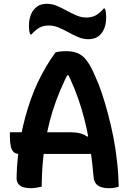

<svg xmlns="http://www.w3.org/2000/svg" viewBox="-20 -979 690 1009"><path d="M32 -284H349Q379 -284 400.5 -278.5Q422 -273 438 -261L474 -272V-170H82Q62 -170 51 -181Q40 -192 36 -213Q32 -234 32 -264ZM199 2Q185 5 170.5 7.5Q156 10 142 10Q120 10 103 5Q86 0 76.5 -12.5Q67 -25 67 -44Q68 -100 74 -154.5Q80 -209 89.5 -261Q99 -313 112.5 -362.5Q126 -412 142.5 -458.5Q159 -505 179.5 -548Q200 -591 223 -630Q246 -669 272 -704Q283 -707 296.5 -708.5Q310 -710 329 -710Q363 -710 388.5 -699.5Q414 -689 435.5 -661Q457 -633 479 -581Q498 -541 515 -490Q532 -439 547.5 -381Q563 -323 575.5 -260Q588 -197 595 -131Q599 -99 601 -65Q603 -31 604 2Q593 6 580 8Q567 10 553 10Q527 10 509.5 3.5Q492 -3 483 -15.5Q474 -28 472 -46Q466 -118 457 -181.5Q448 -245 435.5 -302Q423 -359 407 -411.5Q391 -464 371 -513.5Q351 -563 326 -612L369 -583H303L347 -612Q319 -557 296.5 -504Q274 -451 257 -397Q240 -343 227.5 -282.5Q215 -222 207.5 -152.5Q200 -83 199 2ZM433 -887Q462 -887 482.5 -898Q503 -909 525 -934H531Q535 -925 536.5 -912.5Q538 -900 538 -890Q538 -867 534.5 -851.5Q531 -836 526 -825Q516 -802 496 -787.5Q476 -773 444 -773Q417 -773 391 -784Q365 -795 340 -809Q315 -823 289 -834Q263 -845 237 -845Q208 -845 188 -834Q168 -823 145 -798H139Q135 -807 133.5 -819.5Q132 -832 132 -842Q132 -865 136 -881Q140 -897 144 -906Q155 -930 175 -944.5Q195 -959 226 -959Q254 -959 279.5 -948Q305 -937 330.5 -923Q356 -909 381.5 -898Q407 -887 433 -887Z"/></svg>

Font: Recursive Casual SemiBold
Style: Regular
Weight: 600
Version: Version 1.047